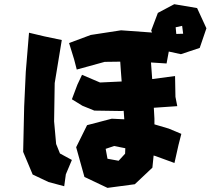

<svg xmlns="http://www.w3.org/2000/svg" viewBox="-20 -868 1017 927"><path d="M585 -152.3 584 -126 552.7 -91.8 499 -101.6 490.2 -149.4 531.2 -163.1ZM120.1 -710 104.5 -521.5 96.7 -353.5 91.8 -134.8 137.7 -25.4 213.9 10.7 290 31.2 297.9 -26.4 327.1 -95.7 269.5 -127 251 -172.9 241.2 -282.2 244.1 -466.8 278.3 -674.8 194.3 -692.4ZM821.3 -847.7 742.2 -805.7 710 -720.7 713.9 -710.9 564.5 -721.7 418 -699.2 313.5 -660.2 337.9 -581.1 350.6 -532.2 485.4 -569.3 560.5 -570.3 563.5 -526.4 567.4 -474.6 462.9 -469.7 376 -506.8 353.5 -459 327.1 -388.7 377.9 -357.4 435.5 -334 564.5 -332 577.1 -333 580.1 -292 519.5 -294.9 400.4 -263.7 347.7 -157.2 387.7 -13.7 499 39.1 630.9 21.5 715.8 -58.6 721.7 -117.2 731.4 -114.3 822.3 -81.1 841.8 -168 855.5 -221.7 794.9 -247.1 725.6 -267.6V-294.9L722.7 -347.7L835.9 -355.5L827.1 -400.4L825.2 -501L714.8 -486.3L709 -566.4L784.2 -561.5L794.9 -619.1L853.5 -606.4L944.3 -636.7L976.6 -731.4L931.6 -829.1ZM828.1 -736.3 859.4 -743.2 864.3 -705.1 831.1 -704.1Z"/></svg>

Font: MaokenAssortedSans-TC
Style: Regular
Weight: 500
Version: Version 0.83